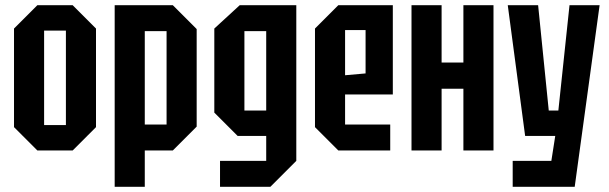

<svg xmlns="http://www.w3.org/2000/svg" viewBox="-20 -580 2348 740"><path d="M34 -90V-470L124 -560H260L350 -470V-90L260 0H124ZM150 -98H234V-462H150Z M422 140V-560H646L738 -468V-92L646 0H538V140ZM622 -460H538V-100H622Z M828 140V40H1006V-56H896L806 -146V-470L904 -560H1122V40L1022 140ZM922 -460V-154H1006V-460Z M1194 -90V-470L1284 -560H1494V-216H1310V-100H1484V0H1284ZM1310 -290 1389 -297V-464H1310Z M1566 0V-560H1682V-339H1766V-560H1882V0H1766V-238H1682V0Z M1956 140V40H2105L2120 -56H2004L1937 -560H2054L2095 -154H2132L2175 -560H2291L2195 140Z"/></svg>

Font: Tektur Condensed Medium
Style: Regular
Weight: 500
Width: 3
Designer: Adam Jagosz
Foundry: Adam Jagosz
Version: Version 1.005;gftools[0.9.30]